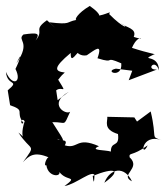

<svg xmlns="http://www.w3.org/2000/svg" viewBox="-21 -594 565 646"><path d="M173 -257 168 -290C191 -308 212 -264 160 -350C181 -312 166 -324 197 -350C163 -354 156 -365 217 -416C216 -374 236 -419 257 -431C216 -455 231 -400 271 -408C297 -425 326 -452 307 -398C373 -377 324 -408 387 -381C392 -328 326 -354 369 -363L424 -356L412 -324L507 -360C467 -358 501 -400 514 -357C513 -416 446 -386 497 -411C510 -411 481 -414 423 -433C447 -489 475 -453 429 -470C441 -499 402 -501 386 -516C417 -498 396 -496 346 -547C360 -563 318 -534 296 -543C315 -532 327 -542 281 -574C239 -549 229 -527 236 -527C199 -520 220 -510 145 -519C188 -479 142 -521 137 -526C89 -492 129 -494 99 -458C114 -482 107 -485 58 -478C34 -457 86 -456 34 -380C57 -429 46 -392 31 -362C54 -317 21 -301 -1 -352C3 -302 48 -327 5 -290L13 -240C68 -221 28 -219 58 -180C45 -172 51 -202 62 -186C38 -114 82 -117 41 -148C84 -81 103 -113 56 -48C76 -69 93 -86 144 -64C138 -70 123 -33 135 -38C141 7 198 2 173 -25C196 22 248 -7 196 32C235 26 292 -26 298 -3C296 -21 297 49 291 -2C365 -32 391 -23 330 21C350 -29 398 -36 423 16C379 -6 456 -27 415 -65C413 -83 422 -66 476 -105C452 -56 451 -148 524 -122C483 -136 509 -123 486 -219L440 -185L431 -199L340 -201C342 -186 324 -159 376 -143C382 -95 352 -122 352 -84C335 -90 277 -87 312 -102C235 -136 243 -91 197 -105C211 -130 178 -117 172 -127C209 -107 185 -134 155 -183C204 -184 191 -165 215 -218C199 -206 140 -245 210 -285Z"/></svg>

Font: Asimov Aggro
Style: Medium
Weight: 500
Designer: Google
Version: Version 2.000980; 2014